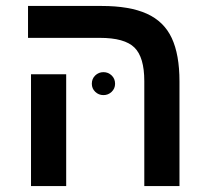

<svg xmlns="http://www.w3.org/2000/svg" viewBox="-20 -624 702 644"><path d="M582 0H464V-352Q464 -432 431 -464.5Q398 -497 315 -497H74V-604H321Q415 -604 472.5 -578Q530 -552 556 -496.5Q582 -441 582 -351ZM288 -343Q288 -360 299.5 -371Q311 -382 327 -382Q343 -382 354.5 -371Q366 -360 366 -343Q366 -327 354.5 -316Q343 -305 327 -305Q311 -305 299.5 -316Q288 -327 288 -343ZM202 -375V0H84V-375Z"/></svg>

Font: Noto Sans Hebrew Droid SemiBold
Style: Regular
Weight: 600
Designer: Monotype Design Team
Foundry: Monotype Imaging Inc.
Version: Version 1.100; ttfautohint (v1.8.4.7-5d5b)